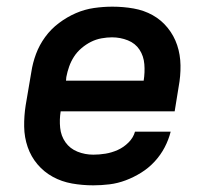

<svg xmlns="http://www.w3.org/2000/svg" viewBox="-20 -548 640 576"><path d="M260 8Q227 8 196 2.5Q165 -3 138.5 -17.5Q112 -32 92.5 -55Q73 -78 63 -107Q53 -136 52.5 -168Q52 -200 57 -232L74 -332Q78 -359 88 -386Q98 -413 115.5 -437Q133 -461 157 -479Q181 -497 207.5 -508.5Q234 -520 262 -524Q290 -528 317 -528Q350 -528 381 -522.5Q412 -517 438 -502.5Q464 -488 483 -464.5Q502 -441 511.5 -412.5Q521 -384 521.5 -352Q522 -320 516 -288L504 -214H162Q158 -189 160.5 -164.5Q163 -140 176.5 -121Q190 -102 212.5 -93Q235 -84 260 -84Q278 -84 296.5 -87Q315 -90 333 -98Q351 -106 365.5 -120.5Q380 -135 385 -153H492Q486 -129 474 -106Q462 -83 444 -63.5Q426 -44 403.5 -30Q381 -16 357 -7Q333 2 308.5 5Q284 8 260 8ZM178 -306H411Q415 -331 413 -355.5Q411 -380 398.5 -399Q386 -418 363.5 -427Q341 -436 316 -436Q301 -436 284.5 -433Q268 -430 253 -422.5Q238 -415 224.5 -403.5Q211 -392 202 -378Q193 -364 187.5 -348.5Q182 -333 179 -317Z"/></svg>

Font: Iosevka SS04 SmBd Ex Obl
Style: Regular
Weight: 600
Width: 7
Italic angle: -9°
Monospace: yes
Designer: Belleve Invis
Foundry: Belleve Invis
Version: Version 19.0.0; ttfautohint (v1.8.4)